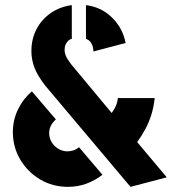

<svg xmlns="http://www.w3.org/2000/svg" viewBox="-20 -726 698 746"><path d="M487 0 156 -393Q125 -433 113.5 -464Q102 -495 102 -527Q102 -575 122 -613Q142 -651 177.5 -675.5Q213 -700 259 -706V-575Q252 -574 245.5 -568Q239 -562 235 -553Q231 -544 231 -532Q231 -524 233.5 -515.5Q236 -507 241.5 -498Q247 -489 255 -478L414 -287Q419 -294 424 -302.5Q429 -311 433 -322Q437 -333 438 -345H581Q577 -308 567.5 -278.5Q558 -249 544.5 -224Q531 -199 513 -174L628 -37ZM244 0Q185 0 136.5 -28.5Q88 -57 59 -105.5Q30 -154 30 -213Q30 -260 50 -301Q70 -342 104 -371L197 -262Q188 -254 182 -245Q176 -236 173.5 -227Q171 -218 171 -209Q171 -190 180.5 -174Q190 -158 206.5 -148Q223 -138 242 -138Q253 -138 264.5 -141.5Q276 -145 287 -154L378 -47Q350 -25 316 -12.5Q282 0 244 0ZM343 -526Q343 -533 341 -542.5Q339 -552 332.5 -561.5Q326 -571 314 -575V-706Q373 -699 415 -658Q457 -617 468 -559Z"/></svg>

Font: Stick No Bills ExtraBold
Style: Regular
Weight: 800
Version: Version 2.000